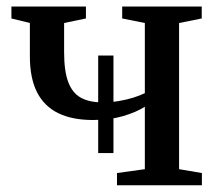

<svg xmlns="http://www.w3.org/2000/svg" viewBox="-20 -552 650 572"><path d="M328.5 0V-36.5L411.5 -48V-234Q386.5 -218 347 -206.2Q307.5 -194.5 256.5 -194.5Q195 -194.5 153.2 -215Q111.5 -235.5 90.2 -277.5Q69 -319.5 69 -384V-483.5L14 -497V-532.5H236V-497L171 -483.5V-396.5Q171 -340.5 183.2 -307.8Q195.5 -275 220.8 -261Q246 -247 285.5 -247Q310 -247 334 -251Q358 -255 378.2 -261.5Q398.5 -268 411.5 -274.5V-483.5L344 -497V-532.5H581V-497L513.5 -483.5V-48L581.5 -36.5V0ZM272.5 -96V-386.5H318V-96Z"/></svg>

Font: Merriweather 72pt
Style: Regular
Weight: 400
Version: Version 2.100